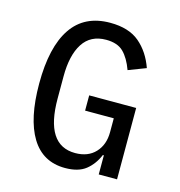

<svg xmlns="http://www.w3.org/2000/svg" viewBox="-107 -805 854 912"><g transform="rotate(15 320.0 -349.0)"><path d="M457 -94H452Q432 -46 395.5 -17Q359 12 294 12Q184 12 128 -80Q72 -172 72 -344Q72 -524 135 -617Q198 -710 324 -710Q416 -710 468.5 -665.5Q521 -621 547 -547L461 -514Q441 -569 411.5 -598Q382 -627 326 -627Q250 -627 212.5 -569Q175 -511 175 -407V-298Q175 -69 322 -69Q385 -69 421 -107.5Q457 -146 457 -208V-276H316V-351H547V0H457Z"/></g></svg>

Font: Writer
Style: Regular
Weight: 400
Monospace: yes
Designer: Mike Abbink, Paul van der Laan, Pieter van Rosmalen
Foundry: Bold Monday
Version: Version 2.001 2020